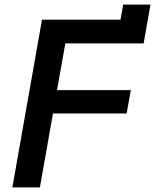

<svg xmlns="http://www.w3.org/2000/svg" viewBox="-20 -810 670 830"><path d="M161.5 -725H501L512.5 -790H630.5L601 -622.5H262.5L226.5 -420.5H545.5L527.5 -319.5H209L152.5 0H33.5Z"/></svg>

Font: JuliaMono SemiBold
Style: Italic
Weight: 600
Italic angle: -9°
Monospace: yes
Designer: cormullion
Foundry: corm
Version: Version 0.056; ttfautohint (v1.8.4)